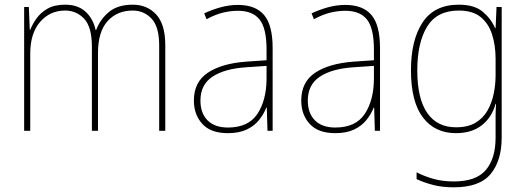

<svg xmlns="http://www.w3.org/2000/svg" viewBox="-20 -558 2243 819"><path d="M546 -538Q608 -538 646.5 -496Q685 -454 685 -366V0H659V-364Q659 -444 626.5 -478.5Q594 -513 546 -513Q480 -513 439 -468Q398 -423 398 -331V0H372V-358Q372 -443 339 -478Q306 -513 258 -513Q193 -513 151 -464.5Q109 -416 109 -329V0H83V-528H103L107 -431H109Q118 -454 135.5 -479Q153 -504 182.5 -521Q212 -538 258 -538Q312 -538 344.5 -508.5Q377 -479 388 -430H390Q408 -477 445.5 -507.5Q483 -538 546 -538Z M995 -537Q1070 -537 1106.5 -494Q1143 -451 1143 -353V0H1121L1118 -99H1116Q1105 -71 1085 -46Q1065 -21 1032.5 -5.5Q1000 10 952 10Q879 10 843 -29.5Q807 -69 807 -129Q807 -208 866 -247.5Q925 -287 1029 -295L1117 -301V-347Q1117 -437 1087.5 -474.5Q1058 -512 995 -512Q963 -512 930.5 -504Q898 -496 861 -476L851 -501Q885 -517 921.5 -527Q958 -537 995 -537ZM1030 -271Q938 -265 886.5 -231Q835 -197 835 -129Q835 -75 865.5 -44.5Q896 -14 952 -14Q1039 -14 1077.5 -71.5Q1116 -129 1117 -220V-277Z M1453 -537Q1528 -537 1564.5 -494Q1601 -451 1601 -353V0H1579L1576 -99H1574Q1563 -71 1543 -46Q1523 -21 1490.5 -5.5Q1458 10 1410 10Q1337 10 1301 -29.5Q1265 -69 1265 -129Q1265 -208 1324 -247.5Q1383 -287 1487 -295L1575 -301V-347Q1575 -437 1545.5 -474.5Q1516 -512 1453 -512Q1421 -512 1388.5 -504Q1356 -496 1319 -476L1309 -501Q1343 -517 1379.5 -527Q1416 -537 1453 -537ZM1488 -271Q1396 -265 1344.5 -231Q1293 -197 1293 -129Q1293 -75 1323.5 -44.5Q1354 -14 1410 -14Q1497 -14 1535.5 -71.5Q1574 -129 1575 -220V-277Z M1937 -538Q2003 -538 2038.5 -508.5Q2074 -479 2092 -438H2094L2098 -528H2120V29Q2120 127 2073 184Q2026 241 1916 241Q1866 241 1827.5 231Q1789 221 1757 206V177Q1790 194 1829 205Q1868 216 1916 216Q2011 216 2052.5 167Q2094 118 2094 29V-15Q2094 -42 2094 -63.5Q2094 -85 2096 -115H2094Q2078 -57 2035 -23.5Q1992 10 1925 10Q1835 10 1784 -57Q1733 -124 1733 -258Q1733 -388 1783 -463Q1833 -538 1937 -538ZM1937 -513Q1844 -513 1802 -444.5Q1760 -376 1760 -258Q1760 -137 1802.5 -76Q1845 -15 1925 -15Q1976 -15 2008.5 -34.5Q2041 -54 2059.5 -86.5Q2078 -119 2086 -158.5Q2094 -198 2094 -237V-307Q2094 -364 2079 -411Q2064 -458 2030 -485.5Q1996 -513 1937 -513Z"/></svg>

Font: Noto Sans Telugu SemiCondensed Thin
Style: Regular
Weight: 100
Width: 4
Designer: Jelle Bosma - Monotype Design Team
Foundry: Monotype Imaging Inc.
Version: Version 2.005; ttfautohint (v1.8.4.7-5d5b)